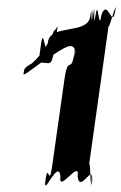

<svg xmlns="http://www.w3.org/2000/svg" viewBox="-20 -749 465 737"><path d="M172 -531C222 -561 262 -596 269 -550C259 -480 276 -620 266 -550C253 -456 242 -547 227 -442L180 -110C168 -22 165 -135 154 -54C144 16 164 -122 154 -52C145 10 204 -142 212 -72C202 -2 288 -142 278 -72C286 -2 342 -132 331 -52C321 18 344 -124 334 -54C325 7 328 -162 321 -110L398 -658C390 -603 432 -769 423 -706C413 -636 432 -779 422 -709C411 -631 394 -761 369 -691C359 -621 357 -761 347 -691C335 -621 348 -762 338 -694C328 -624 344 -763 334 -693C324 -621 338 -755 326 -685C316 -615 174 -658 164 -588C154 -514 148 -651 138 -583C128 -513 126 -508 149 -508C175 -506 180 -494 193 -588C207 -688 199 -632 188 -632C172 -597 150 -548 103 -506C71 -488 73 -485 70 -463C83 -464 122 -501 172 -531Z"/></svg>

Font: Hussar Przerywany
Style: Obl
Weight: 400
Foundry: Cannot Into Space Fonts
Version: Version 0.982